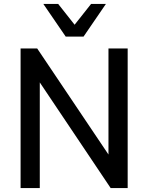

<svg xmlns="http://www.w3.org/2000/svg" viewBox="-20 -950 749 970"><path d="M84 0V-705H168L547 -141H528V-705H625V0H539L162 -562H181V0ZM312 -765 199 -930H274L357 -825L440 -930H515L402 -765Z"/></svg>

Font: Nunito Sans 10pt SemiCondensed SemiBold
Style: Regular
Weight: 600
Width: 4
Designer: Vernon Adams
Foundry: Vernon Adams
Version: Version 3.101;gftools[0.9.27]